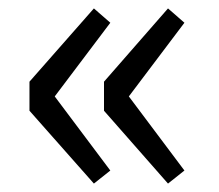

<svg xmlns="http://www.w3.org/2000/svg" viewBox="-20 -510 519 456"><path d="M203 -74 242 -105 110 -281 242 -456 203 -490 50 -316V-247ZM379 -74 418 -105 286 -281 418 -456 379 -490 227 -316V-247Z"/></svg>

Font: Noto Sans CJK HK
Style: Regular
Weight: 400
Designer: Ryoko NISHIZUKA 西塚涼子 (kana, bopomofo & ideographs); Paul D. Hunt (Latin, Greek & Cyrillic); Sandoll Communications 산돌커뮤니
Foundry: Adobe
Version: Version 2.004;hotconv 1.0.118;makeotfexe 2.5.65603